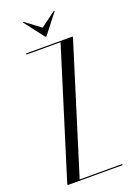

<svg xmlns="http://www.w3.org/2000/svg" viewBox="-161 -913 673 973"><g transform="rotate(-20 175.5 -426.5)"><path d="M95 -853 178 -745H184L268 -853H262L181 -793L101 -853ZM241 -693 27 -6V0H323V-6H94L308 -693V-699H57V-693Z"/></g></svg>

Font: Moniqa Display
Style: Regular
Weight: 400
Designer: Rajesh Rajput
Foundry: Rajesh Rajput
Version: Version 1.000